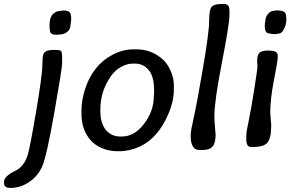

<svg xmlns="http://www.w3.org/2000/svg" viewBox="-79 -740 1438 947"><path d="M271.5 -636.7 269 -619.1Q269 -596.2 252.9 -582.8Q236.8 -569.3 208 -569.3L204.1 -568.8H197.3Q167 -568.8 167 -591.8L165.5 -603V-616.7Q165.5 -653.8 181.6 -669.9Q197.8 -686 216.8 -686L220.7 -687L233.4 -688H235.4Q270 -688 270 -665Q271.5 -660.6 271.5 -659.7L272 -652.3V-638.7ZM130.9 -443.8Q130.9 -473.6 142.8 -483.6Q154.8 -493.7 184.6 -493.7H193.4Q216.8 -493.7 222.2 -488.3Q227.5 -482.9 227.5 -449.7V-427.7Q227.5 -403.8 189.2 -186.3Q150.9 31.2 129.6 79.8Q108.4 128.4 64.9 157.7Q21.5 187 -27.8 187Q-59.1 187 -59.1 163.6V156.7Q-59.1 128.9 -2 101.6Q38.1 82.5 57.1 26.4Q66.9 -1.5 98.4 -185.8Q129.9 -370.1 129.9 -420.9Q130.9 -436.5 130.9 -443.8Z M416 -201.2V-190.9Q416 -132.8 442.6 -99.6Q469.2 -66.4 518.1 -66.4L523.4 -66.9Q584 -66.9 631.8 -129.6Q679.7 -192.4 679.7 -266.1L680.7 -275.9L681.2 -296.4L680.7 -301.8Q680.7 -361.8 654.8 -394Q628.9 -426.3 586.4 -426.3H575.7Q548.3 -426.3 519 -410.6Q489.7 -395 468.3 -364.7Q416 -290.5 416 -201.2ZM578.6 -496.6H594.2Q669.4 -496.6 725.1 -445.8Q747.1 -425.8 762.9 -390.1Q778.8 -354.5 778.8 -313.5L778.3 -305.7V-297.9Q778.3 -296.9 778.3 -295.9Q778.3 -294.9 778.3 -293.9Q778.3 -242.2 753.4 -182.6Q701.7 -59.1 611.3 -17.6Q561 5.9 507.8 5.9H500Q460.4 5.9 425.8 -8.5Q391.1 -22.9 369.6 -46.4Q322.8 -98.1 322.8 -178.7V-194.8Q322.8 -247.1 341.6 -303.7Q360.4 -360.4 394 -402.6Q427.7 -444.8 477.5 -470.7Q527.3 -496.6 578.6 -496.6Z M1010.7 -720.2H1027.3Q1052.7 -720.2 1052.7 -688V-664.6Q1052.7 -622.6 1015.6 -431.6Q978.5 -240.7 978.5 -170.4V-157.2Q979.5 -144.5 979.5 -137.7L984.4 -75.7Q984.4 -34.2 969.5 -17.1Q954.6 0 917.5 0H909.2Q886.7 0 877.9 -10.3Q861.8 -29.3 861.8 -62V-78.1Q861.8 -94.7 876.7 -160.4Q891.6 -226.1 922.1 -404.3Q952.6 -582.5 952.6 -637.7Q952.6 -692.9 965.1 -706.5Q977.5 -720.2 1010.7 -720.2Z M1333 -639.2Q1333 -612.8 1315.4 -586.4Q1307.1 -574.2 1293.9 -574.2L1280.8 -571.8H1271.5L1262.2 -572.8L1251.5 -574.7Q1227.1 -574.7 1227.1 -608.9V-616.7L1228 -626.5L1230 -638.2Q1230 -655.8 1242.9 -671.1Q1255.9 -686.5 1270 -686.5Q1272.9 -687.5 1274.9 -687.5L1281.7 -688.5H1287.1Q1331.1 -688.5 1331.1 -665.5Q1332 -661.6 1332 -660.2L1333 -652.8ZM1170.4 -15.1H1158.7Q1135.7 -15.1 1135.7 -53.2V-69.8Q1135.7 -89.8 1148.4 -147.5Q1160.2 -205.1 1175.8 -304.7Q1190.9 -401.4 1190.9 -409.7L1190.4 -420.9L1189.5 -430.7V-440.9Q1189.5 -469.2 1200.9 -480Q1212.4 -490.7 1245.1 -490.7L1250.5 -490.2Q1291 -490.2 1291 -466.3V-455.1Q1291 -442.4 1272.5 -346.9Q1253.9 -251.5 1253.9 -184.6L1258.8 -122.6L1257.8 -104Q1257.8 -59.6 1240.7 -37.4Q1223.6 -15.1 1170.4 -15.1Z"/></svg>

Font: Averia Sans Libre
Style: Italic
Weight: 400
Italic angle: -7.90001°
Version: Version 1.002